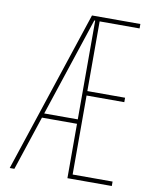

<svg xmlns="http://www.w3.org/2000/svg" viewBox="-83 -791 666 852"><g transform="rotate(10 250.0 -365.0)"><path d="M20 0 262 -730H480V-710H300V-396H470V-376H300V-20H480V0H280V-710H276L41 0ZM115 -245V-265H290V-245Z"/></g></svg>

Font: M PLUS Code Latin Thin
Style: Regular
Weight: 250
Designer: Coji Morishita
Foundry: UNDERFOREST DESIGN
Version: Version 1.002; ttfautohint (v1.8.3)